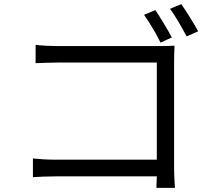

<svg xmlns="http://www.w3.org/2000/svg" viewBox="-20 -874 1040 933"><path d="M815 -692C795 -730 758 -791 735 -825L680 -802C705 -767 740 -709 760 -667ZM826 -574C826 -598 827 -629 828 -652C809 -651 779 -650 754 -650H262C230 -650 186 -652 153 -656V-567C176 -568 226 -570 263 -570H742V-98H251C209 -98 166 -101 140 -104V-13C167 -15 212 -17 253 -17H742C741 7 740 28 740 39H830C829 23 826 -22 826 -58ZM806 -831C833 -796 865 -738 887 -697L943 -722C922 -760 885 -820 861 -854Z"/></svg>

Font: Source Han Sans KR Regular
Style: Regular
Weight: 400
Designer: Ryoko NISHIZUKA (kana & ideographs); Paul D. Hunt (Latin, Greek & Cyrillic); Wenlong ZHANG (bopomofo); Sandoll Communica
Foundry: Adobe Systems Incorporated
Version: Version 1.004;PS 1.004;hotconv 1.0.82;makeotf.lib2.5.63406